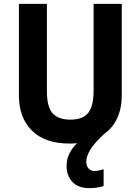

<svg xmlns="http://www.w3.org/2000/svg" viewBox="-20 -734 728 995"><path d="M427 104Q427 126 439 139Q451 152 467 152Q481 152 494.5 149Q508 146 517 143V230Q502 235 483 238Q464 241 443 241Q386 241 355.5 209Q325 177 325 125Q325 91 340 61Q355 31 379 8Q361 10 342 10Q213 10 145.5 -57Q78 -124 78 -240V-714H223V-262Q223 -178 253.5 -146Q284 -114 345 -114Q408 -114 436.5 -148.5Q465 -183 465 -263V-714H611V-239Q611 -174 588 -123Q565 -72 519 -39Q468 8 447.5 42.5Q427 77 427 104Z"/></svg>

Font: Noto Sans Gujarati UI SemiCondensed
Style: Bold
Weight: 700
Width: 4
Designer: Jelle Bosma - Monotype Design Team, Universal Thirst
Foundry: Monotype Imaging Inc.
Version: Version 2.106; ttfautohint (v1.8.4.7-5d5b)